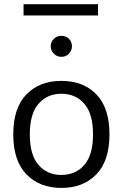

<svg xmlns="http://www.w3.org/2000/svg" viewBox="-20 -899 590 924"><path d="M451.7 -878.9V-824.7H93.3V-878.9ZM224.1 -676.8Q224.1 -697.8 239 -712.2Q253.9 -726.6 275.4 -726.6Q297.4 -726.6 311.8 -712.2Q326.2 -697.8 326.2 -676.8Q326.2 -655.8 311.8 -640.6Q297.4 -625.5 275.4 -625.5Q253.9 -625.5 239 -640.6Q224.1 -655.8 224.1 -676.8ZM275.4 -509.8Q380.9 -509.8 443.8 -444.8Q506.8 -379.9 506.8 -252.4Q506.8 -125 443.6 -59.8Q380.4 5.4 275.4 5.4Q170.9 5.4 107.4 -59.8Q43.9 -125 43.9 -252.4Q43.9 -379.9 107.2 -444.8Q170.4 -509.8 275.4 -509.8ZM275.4 -447.8Q207.5 -447.8 165.5 -399.7Q123.5 -351.6 123.5 -252.4Q123.5 -153.3 165.3 -105.2Q207 -57.1 275.4 -57.1Q343.8 -57.1 385.7 -105.2Q427.7 -153.3 427.7 -252.4Q427.7 -351.6 385.7 -399.7Q343.8 -447.8 275.4 -447.8Z"/></svg>

Font: Estedad-FD Regular
Style: FD-Regular
Weight: 400
Designer: Amin Abedi
Version: Version 7.3